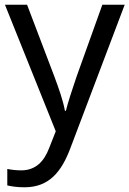

<svg xmlns="http://www.w3.org/2000/svg" viewBox="-20 -556 550 816"><path d="M1 -536 217 2 189 73C167 131 131 168 70 168C47 168 25 165 11 162V232C28 236 52 240 84 240C188 240 241 175 279 74L510 -536H415L306 -232C287 -177 268 -118 260 -85H256C248 -129 231 -177 211 -231L95 -536Z"/></svg>

Font: Noto Sans Elbasan
Style: Regular
Weight: 400
Designer: Monotype Design Team
Foundry: Monotype Imaging Inc.
Version: Version 2.004